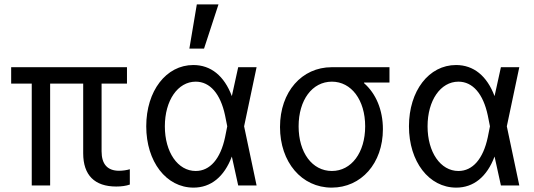

<svg xmlns="http://www.w3.org/2000/svg" viewBox="-20 -847 2440 877"><path d="M125 0H209V-465H360V-147C360 -47 412 5 511 5C535 5 556 2 573 -4V-74C560 -70 541 -67 524 -67C471 -67 444 -97 444 -156V-465H560V-540H31V-465H125Z M863 -550C739 -550 648 -432 648 -270C648 -109 739 10 864 10C943 10 1004 -39 1039 -132L1068 0H1152L1095 -270L1152 -540H1068L1039 -408C1004 -501 943 -550 863 -550ZM1008 -220C987 -121 939 -66 874 -66C792 -66 733 -152 733 -270C733 -388 792 -474 874 -474C939 -474 987 -419 1008 -320L1018 -270ZM978 -827H879L845 -625H912Z M1496 -66C1406 -66 1344 -150 1344 -270C1344 -390 1406 -474 1496 -474C1585 -474 1648 -390 1648 -270C1648 -150 1585 -66 1496 -66ZM1495 10C1630 10 1729 -101 1729 -257C1729 -345 1697 -420 1643 -467V-470H1759V-540H1495C1359 -540 1259 -428 1259 -267C1259 -106 1358 10 1495 10Z M2063 -550C1939 -550 1848 -432 1848 -270C1848 -109 1939 10 2064 10C2143 10 2204 -39 2239 -132L2268 0H2352L2295 -270L2352 -540H2268L2239 -408C2204 -501 2143 -550 2063 -550ZM2208 -220C2187 -121 2139 -66 2074 -66C1992 -66 1933 -152 1933 -270C1933 -388 1992 -474 2074 -474C2139 -474 2187 -419 2208 -320L2218 -270Z"/></svg>

Font: CommitMonoNiceRocks
Style: Regular
Weight: 400
Monospace: yes
Designer: Eigil Nikolajsen
Foundry: Eigil Nikolajsen
Version: Version 1.143